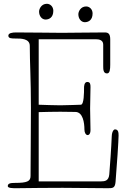

<svg xmlns="http://www.w3.org/2000/svg" viewBox="-20 -992 683 1012"><path d="M186 -931C186 -907 201 -889 220 -889C238 -889 261 -899 261 -935C261 -957 245 -972 227 -972C198 -972 186 -945 186 -931ZM393 -917C393 -893 408 -875 427 -875C445 -875 468 -885 468 -921C468 -943 452 -958 434 -958C405 -958 393 -931 393 -917ZM586 -310C580 -310 570 -300 569 -273C567 -218 559 -109 556 -73C553 -39 533 -36 513 -36H184V-401C222 -402 260 -403 298 -403C336 -403 359 -402 377 -402C417 -402 425 -345 425 -309C425 -292 433 -280 442 -280C447 -280 457 -284 457 -307C457 -344 455 -382 455 -420C455 -458 457 -495 457 -533C457 -547 456 -560 440 -560C423 -560 423 -534 423 -530C423 -505 423 -440 406 -440C394 -440 336 -437 298 -437C259 -437 222 -439 184 -440V-785H487C500 -785 524 -782 524 -757V-645C524 -627 524 -605 544 -605C559 -605 561 -626 561 -651V-785C561 -813 551 -821 533 -821C415 -821 405 -819 306 -819C256 -819 154 -821 65 -821C45 -821 24 -818 24 -804C24 -789 41 -789 64 -789C91 -789 137 -789 137 -750C137 -659 143 -575 143 -425C143 -224 141 -205 141 -64C141 -36 122 -28 60 -28C34 -28 21 -25 21 -11C21 0 47 0 67 0C148 -1 229 -2 310 -2C391 -2 466 0 547 0C574 0 586 0 589 -33C596 -114 605 -254 605 -277C605 -293 604 -310 586 -310Z"/></svg>

Font: Life Savers
Style: Regular
Weight: 400
Designer: Pablo Impallari, Rodrigo Fuenzalida, Brenda Gallo
Foundry: Pablo Impallari, Rodrigo Fuenzalida, Brenda Gallo
Version: Version 3.000